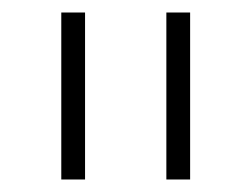

<svg xmlns="http://www.w3.org/2000/svg" viewBox="-20 -720 402 307"><path d="M116 -700V-433H78V-700ZM284 -700V-433H246V-700Z"/></svg>

Font: Overpass Thin
Style: Regular
Weight: 100
Designer: Delve Withrington, Thomas Jockin
Foundry: Delve Fonts
Version: Version 3.000;DELV;Overpass